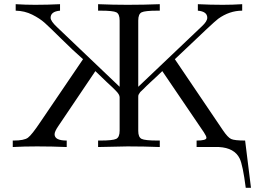

<svg xmlns="http://www.w3.org/2000/svg" viewBox="-20 -703 1234 918"><path d="M41 0V-31H45Q95 -31 113.5 -44.5Q132 -58 174 -121Q185 -137 191 -146L377 -420Q329 -462 273 -517.5Q217 -573 193.5 -594Q170 -615 134 -633Q98 -651 55 -652V-683Q102 -680 148 -680Q207 -680 267 -683V-652Q222 -648 222 -618Q222 -602 253 -573L552 -288V-605Q552 -636 536.5 -644Q521 -652 461 -652H449V-683Q520 -680 590 -680Q668 -680 744 -683V-652H733Q673 -652 657 -644Q641 -636 641 -605V-288L945 -577Q971 -601 971 -618Q971 -648 926 -652V-683Q986 -680 1045 -680Q1092 -680 1138 -683V-652Q1077 -652 1023 -613Q1011 -604 964.5 -560.5Q918 -517 870 -471Q822 -425 816 -420L1046 -80Q1069 -46 1085 -38.5Q1101 -31 1152 -31L1180 195H1155Q1141 86 1126 55Q1101 4 1027 0Q1021 0 1014 0H920V-31Q967 -31 967 -44Q967 -52 955 -70L756 -363Q741 -348 725 -333.5Q709 -319 699.5 -310Q690 -301 680.5 -292Q671 -283 666 -277.5Q661 -272 655.5 -267.5Q650 -263 648 -259Q646 -255 644 -252.5Q642 -250 641.5 -246.5Q641 -243 641 -240.5Q641 -238 641 -233V-77Q641 -47 657 -39Q673 -31 734 -31H744V0Q668 -3 590 -3Q575 -3 449 0V-31H459Q519 -31 535.5 -39Q552 -47 552 -78V-238Q552 -251 534 -269Q525 -279 490 -311Q458 -342 436 -363L258 -99Q241 -74 241 -61Q241 -31 299 -31V0Q228 -3 157 -3Q94 -3 41 0Z"/></svg>

Font: CMU Serif
Style: Roman
Weight: 500
Version: Version 0.7.0